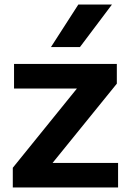

<svg xmlns="http://www.w3.org/2000/svg" viewBox="-20 -828 571 848"><path d="M36.5 0V-87L340 -462V-437H42V-545.5H496V-458.5L192 -83.5V-108.5H501.5V0ZM205 -620 326 -808H474.5L333 -620Z"/></svg>

Font: Encode Sans SemiExpanded SemiBold
Style: Regular
Weight: 600
Width: 6
Designer: Multiple Designers
Foundry: Impallari Type
Version: Version 3.002